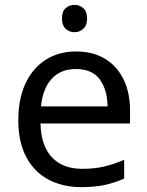

<svg xmlns="http://www.w3.org/2000/svg" viewBox="-20 -757 604 787"><path d="M292 -546Q361 -546 410.5 -516Q460 -486 486.5 -431.5Q513 -377 513 -304V-251H146Q148 -160 192.5 -112.5Q237 -65 317 -65Q368 -65 407.5 -74.5Q447 -84 489 -102V-25Q448 -7 408 1.5Q368 10 313 10Q237 10 178.5 -21Q120 -52 87.5 -113.5Q55 -175 55 -264Q55 -352 84.5 -415Q114 -478 167.5 -512Q221 -546 292 -546ZM291 -474Q228 -474 191.5 -433.5Q155 -393 148 -321H421Q420 -389 389 -431.5Q358 -474 291 -474ZM286 -737Q306 -737 321.5 -723.5Q337 -710 337 -681Q337 -653 321.5 -639Q306 -625 286 -625Q264 -625 249 -639Q234 -653 234 -681Q234 -710 249 -723.5Q264 -737 286 -737Z"/></svg>

Font: Noto Sans Khojki
Style: Regular
Weight: 400
Designer: Monotype Design Team
Foundry: Monotype Imaging Inc.
Version: Version 2.003; ttfautohint (v1.8.4.7-5d5b)